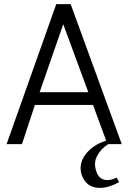

<svg xmlns="http://www.w3.org/2000/svg" viewBox="-20 -702 625 935"><path d="M504 175Q524 175 548 163L560 185Q509 213 467 213Q400 213 378 150Q361 97 396.5 50Q432 3 497 -17L433 -191H150L87 0H12L254 -682H324L573 0H507Q470 23 452 59Q434 95 451 138Q465 175 504 175ZM173 -253H410L288 -584Z"/></svg>

Font: Didact Gothic
Style: Regular
Weight: 400
Designer: Daniel Johnson
Foundry: Daniel Johnson
Version: Version 2.101;PS 002.101;hotconv 1.0.88;makeotf.lib2.5.64775